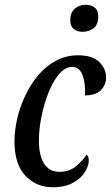

<svg xmlns="http://www.w3.org/2000/svg" viewBox="-20 -779 467 809"><path d="M202 10Q134 10 87.5 -38Q41 -86 41 -184Q41 -229 52.5 -279Q64 -329 86.5 -376.5Q109 -424 141 -462Q173 -500 215.5 -523Q258 -546 309 -546Q370 -546 398.5 -517.5Q427 -489 427 -453Q427 -422 405.5 -399.5Q384 -377 338 -377Q341 -427 328 -462Q315 -497 284 -497Q255 -497 229.5 -467.5Q204 -438 185 -390.5Q166 -343 155 -289Q144 -235 144 -187Q144 -123 166 -89Q188 -55 230 -55Q272 -55 299.5 -78Q327 -101 345 -127Q354 -121 354 -102Q354 -81 338 -54.5Q322 -28 288 -9Q254 10 202 10ZM328 -645Q306 -645 291 -656.5Q276 -668 276 -693Q276 -726 295 -742.5Q314 -759 341 -759Q363 -759 378.5 -747.5Q394 -736 394 -710Q394 -674 373.5 -659.5Q353 -645 328 -645Z"/></svg>

Font: Noto Serif ExtraCondensed Medium
Style: Italic
Weight: 500
Width: 2
Italic angle: -12°
Designer: Monotype Design Team
Foundry: Monotype Imaging Inc.
Version: Version 2.013; ttfautohint (v1.8.4.7-5d5b)